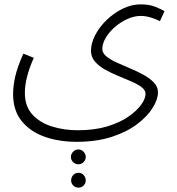

<svg xmlns="http://www.w3.org/2000/svg" viewBox="-20 -598 810 880"><path d="M40 -167Q40 -204 50 -248Q60 -292 87 -352L135 -333Q94 -242 94 -172Q94 -110 129 -72.5Q164 -35 219 -18Q274 -1 336 -1Q413 -1 471 -18.5Q529 -36 568 -63Q607 -90 627 -118Q647 -146 647 -167Q647 -185 629 -198.5Q611 -212 582.5 -224.5Q554 -237 522 -250Q490 -263 461.5 -279Q433 -295 415 -316Q397 -337 397 -365Q397 -400 416.5 -437.5Q436 -475 469.5 -507Q503 -539 543 -558.5Q583 -578 625 -578Q664 -578 691.5 -567Q719 -556 734 -547L713 -501Q696 -510 672 -517.5Q648 -525 625 -525Q595 -525 564 -511Q533 -497 506.5 -474Q480 -451 464.5 -424.5Q449 -398 449 -374Q449 -355 467 -340Q485 -325 514.5 -311.5Q544 -298 576.5 -284.5Q609 -271 638 -255Q667 -239 685.5 -219.5Q704 -200 704 -175Q704 -143 680 -104Q656 -65 608.5 -29Q561 7 491.5 29.5Q422 52 331 52Q250 52 184 28.5Q118 5 79 -43.5Q40 -92 40 -167ZM339 155Q325 155 315 145Q305 135 305 121Q305 108 315 97.5Q325 87 339 87Q353 87 363 97.5Q373 108 373 121Q373 135 363 145Q353 155 339 155ZM340 262Q325 262 315.5 252Q306 242 306 229Q306 215 315.5 204.5Q325 194 340 194Q354 194 363.5 204.5Q373 215 373 229Q373 242 363.5 252Q354 262 340 262Z"/></svg>

Font: Noto Sans Arabic UI Lt
Style: Regular
Weight: 300
Designer: Monotype Design Team, Nadine Chahine and Nizar Qandah
Foundry: Monotype Imaging Inc.
Version: Version 2.010; ttfautohint (v1.8.4.7-5d5b)